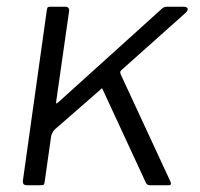

<svg xmlns="http://www.w3.org/2000/svg" viewBox="-20 -550 593 570"><path d="M485 -13Q488 -7 487.5 -3.5Q487 0 479 0H426Q420 0 416.5 -3Q413 -6 411 -12L285 -284Q284 -288 282 -287.5Q280 -287 276 -282L143 -166Q139 -162 136.5 -157.5Q134 -153 132 -147L113 -13Q112 -4 110 -2Q108 0 98 0H61Q53 0 50 -3.5Q47 -7 48 -14L119 -520Q120 -527 122 -528.5Q124 -530 129 -530H174Q180 -530 183 -526.5Q186 -523 185 -516L147 -250Q146 -242 147.5 -242.5Q149 -243 156 -249L456 -520Q463 -527 467 -528.5Q471 -530 476 -530H525Q535 -530 537 -524.5Q539 -519 530 -511L344 -345Q340 -342 338 -339Q336 -336 338 -330L485 -13Z"/></svg>

Font: Libre Franklin Light
Style: Italic
Weight: 300
Italic angle: -8°
Designer: Pablo Impallari, Rodrigo Fuenzalida, Nhung Nguyen
Foundry: Impallari Type
Version: Version 3.000